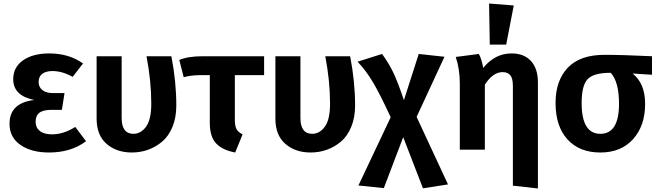

<svg xmlns="http://www.w3.org/2000/svg" viewBox="-20 -849 3732 1089"><path d="M259 -546Q371 -546 451 -489L392 -413Q334 -446 277 -446Q240 -446 219.5 -430Q199 -414 199 -384Q199 -355 220.5 -338Q242 -321 280 -321H346L331 -226H273Q225 -226 203.5 -209.5Q182 -193 182 -158Q182 -125 206 -106Q230 -87 276 -87Q340 -87 407 -129L468 -48Q383 16 258 16Q158 16 96 -27Q34 -70 34 -147Q34 -265 174 -282Q55 -306 55 -400Q55 -468 111 -507Q167 -546 259 -546Z M952 -530Q980 -386 980 -250Q980 -182 958 -129Q936 -76 899.5 -45.5Q863 -15 819.5 0.5Q776 16 728 16Q641 16 584.5 -33Q528 -82 528 -176V-530H670V-180Q670 -90 737 -90Q779 -90 808.5 -130.5Q838 -171 838 -261Q838 -389 811 -530Z M1478 -423H1312V-170Q1312 -134 1321.5 -116.5Q1331 -99 1356 -87L1314 16Q1240 2 1205 -36.5Q1170 -75 1170 -151V-423H1117Q1058 -422 1022 -411L997 -509Q1046 -530 1130 -530H1478Z M1966 -530Q1994 -386 1994 -250Q1994 -182 1972 -129Q1950 -76 1913.5 -45.5Q1877 -15 1833.5 0.5Q1790 16 1742 16Q1655 16 1598.5 -33Q1542 -82 1542 -176V-530H1684V-180Q1684 -90 1751 -90Q1793 -90 1822.5 -130.5Q1852 -171 1852 -261Q1852 -389 1825 -530Z M2343 -186 2521 197 2379 219 2267 -71 2157 218 2013 203 2196 -184Q2136 -314 2096 -381.5Q2056 -449 2008 -499L2147 -543Q2185 -491 2210.5 -438Q2236 -385 2271 -281L2355 -543L2501 -527Z M2851 -596H2758L2754 -829L2894 -818ZM2882 -546Q2952 -546 2991.5 -503Q3031 -460 3031 -382V220L2889 204V-362Q2889 -405 2874 -422.5Q2859 -440 2831 -440Q2776 -440 2730 -369V0H2588V-376Q2588 -457 2565 -526L2696 -543Q2711 -516 2721 -464Q2787 -546 2882 -546Z M3678 -530V-425L3568 -432Q3639 -376 3639 -260Q3639 -136 3571 -60Q3503 16 3385 16Q3266 16 3198.5 -58.5Q3131 -133 3131 -265Q3131 -392 3200.5 -465Q3270 -538 3408 -538Q3514 -538 3678 -530ZM3491 -260Q3491 -385 3444 -436H3441Q3348 -436 3313.5 -400.5Q3279 -365 3279 -265Q3279 -90 3385 -90Q3491 -90 3491 -260Z"/></svg>

Font: FiraGO SemiBold
Style: Regular
Weight: 600
Designer: bBox Type
Foundry: bBox Type GmbH
Version: Version 1.001;PS 001.001;hotconv 1.0.88;makeotf.lib2.5.64775